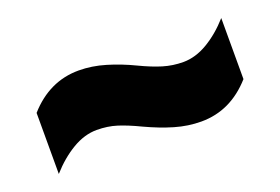

<svg xmlns="http://www.w3.org/2000/svg" viewBox="-43 -635 582 399"><g transform="rotate(-20 248.0 -435.5)"><path d="M231 -374Q204 -387 183.5 -393.5Q163 -400 139 -400Q112 -400 85 -384Q58 -368 34 -341V-476Q81 -529 146 -529Q175 -529 205 -520Q235 -511 264 -497Q291 -484 312.5 -477.5Q334 -471 357 -471Q384 -471 411 -487Q438 -503 462 -530V-395Q415 -342 350 -342Q321 -342 292 -350.5Q263 -359 231 -374Z"/></g></svg>

Font: Noto Sans Kannada UI ExtraCondensed Black
Style: Regular
Weight: 900
Width: 2
Designer: Jelle Bosma - Monotype Design Team
Foundry: Monotype Imaging Inc.
Version: Version 2.005; ttfautohint (v1.8.4.7-5d5b)